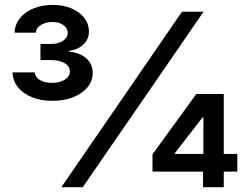

<svg xmlns="http://www.w3.org/2000/svg" viewBox="-20 -776 1027 796"><path d="M612.2 -64.6V-136.4L794 -386.4H855.8V-289.1H819.6L704.5 -140.6V-137.8H963.8V-64.6ZM821.7 0V-86.6L823.2 -118.6V-386.4H907.7V0ZM197.4 -358Q149.5 -358 112 -373.2Q74.6 -388.5 53.6 -415.5Q32.7 -442.5 32 -475.9H124.3Q125 -463.1 134.2 -453.1Q143.5 -443.2 159.8 -437.9Q176.1 -432.5 196 -432.5Q216.6 -432.5 233.7 -438.6Q250.7 -444.6 260.3 -455.4Q269.9 -466.3 269.9 -479.4Q269.9 -493.6 260.3 -504.3Q250.7 -514.9 232.4 -521Q214.1 -527 189.6 -527H147.7V-593.8H189.6Q210.2 -593.8 226.2 -599.4Q242.2 -605.1 251.4 -615.6Q260.7 -626.1 260.7 -639.2Q260.7 -652.3 252.5 -662.8Q244.3 -673.3 229.9 -679Q215.6 -684.7 196.7 -684.7Q178.6 -684.7 163.2 -679Q147.7 -673.3 138.3 -663.4Q128.9 -653.4 128.6 -640.6H40.5Q41.5 -674 62.3 -700.3Q83.1 -726.6 119 -741.1Q154.8 -755.7 198.9 -755.7Q242.2 -755.7 276.3 -741.1Q310.4 -726.6 329.5 -701.5Q348.7 -676.5 348.7 -645.6Q348.7 -613.6 326.3 -592Q304 -570.3 267 -565.3V-561.8Q297.9 -558.6 319.8 -546.7Q341.6 -534.8 353 -516Q364.3 -497.2 364.3 -473.7Q364.3 -440.3 342.7 -414.1Q321 -387.8 283 -372.9Q245 -358 197.4 -358ZM234.4 0 734.4 -727.3H823.9L323.2 0Z"/></svg>

Font: Riot Sans
Style: Regular
Weight: 400
Designer: Rasmus Andersson
Foundry: rsms
Version: Version 3.005